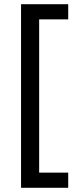

<svg xmlns="http://www.w3.org/2000/svg" viewBox="-20 -734 369 912"><path d="M304 158V86H166V-642H304V-714H80V158Z"/></svg>

Font: Noto Sans Hebrew Droid
Style: Bold
Weight: 700
Designer: Monotype Design Team
Foundry: Monotype Imaging Inc.
Version: Version 1.100